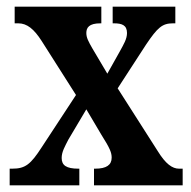

<svg xmlns="http://www.w3.org/2000/svg" viewBox="-20 -556 574 576"><path d="M9 0H218V-50H215C179 -50 165 -60 165 -82C165 -101 175 -117 185 -137L239 -228L284 -152C310 -111 315 -98 315 -83C315 -61 299 -50 266 -50H262V0H528V-50H517C497 -50 477 -64 453 -103L333 -291L418 -422C453 -474 467 -486 499 -486H506V-536H318V-486H322C345 -486 361 -481 361 -457C361 -439 351 -423 339 -401L302 -335L257 -411C245 -432 239 -443 239 -457C239 -473 247 -486 281 -486H284V-536H24V-486H35C61 -486 82 -469 105 -433L208 -271L105 -114C72 -63 56 -50 17 -50H9Z"/></svg>

Font: Noto Serif Georgian ExtraCondensed Bold
Style: Regular
Weight: 700
Width: 2
Designer: Monotype Design Team, Akaki Razmadze
Foundry: Google LLC
Version: Version 2.003